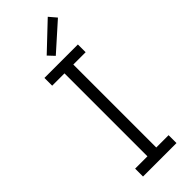

<svg xmlns="http://www.w3.org/2000/svg" viewBox="-300 -961 991 991"><g transform="rotate(-45 195.5 -465.5)"><path d="M73.2 -57.6H163.1V-663.1H73.2V-719.7H317.4V-663.1H227.5V-57.6H317.4V0H73.2ZM163.1 -793 308.6 -930.7 342.8 -890.6 195.3 -758.8Z"/></g></svg>

Font: Reddit Sans Fudge Light
Style: Regular
Weight: 300
Designer: Stephen Hutchings
Foundry: Reddit
Version: Version 1.013